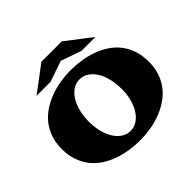

<svg xmlns="http://www.w3.org/2000/svg" viewBox="-212 -1165 1433 1433"><g transform="rotate(-45 504.5 -448.5)"><path d="M397 -917.5H612.3L813 -763.2H666L504.4 -819.8L338.9 -763.2H191.9ZM43.9 -350.1Q43.9 -417.5 63.7 -471.2Q83.5 -524.9 117.2 -565.9Q150.9 -606.9 196.3 -636Q241.7 -665 292.7 -683.3Q343.8 -701.7 397.9 -710.2Q452.1 -718.8 503.9 -718.8Q560.5 -718.8 616.9 -710.2Q673.3 -701.7 724.4 -683.3Q775.4 -665 819.3 -636Q863.3 -606.9 895.8 -565.9Q928.2 -524.9 946.5 -471.2Q964.8 -417.5 964.8 -350.1Q964.8 -283.7 945.8 -230.5Q926.8 -177.2 893.6 -136.2Q860.4 -95.2 815.7 -65.9Q771 -36.6 720 -17.6Q668.9 1.5 613.5 10.3Q558.1 19 503.9 19Q449.7 19 394.5 10.7Q339.4 2.4 288.3 -15.6Q237.3 -33.7 192.6 -62.5Q147.9 -91.3 115 -132.3Q82 -173.3 63 -227.3Q43.9 -281.2 43.9 -350.1ZM331.1 -350.1Q331.1 -292.5 343.8 -243.4Q356.4 -194.3 379.4 -158.2Q402.3 -122.1 434.1 -101.6Q465.8 -81.1 503.9 -81.1Q542 -81.1 573.7 -102.1Q605.5 -123 628.7 -159.2Q651.9 -195.3 664.8 -244.4Q677.7 -293.5 677.7 -350.1Q677.7 -407.2 665.5 -457.3Q653.3 -507.3 630.6 -544.2Q607.9 -581.1 575.7 -602.3Q543.5 -623.5 503.9 -623.5Q465.8 -623.5 434.1 -602.3Q402.3 -581.1 379.4 -544.2Q356.4 -507.3 343.8 -457.3Q331.1 -407.2 331.1 -350.1Z"/></g></svg>

Font: Goblin One
Style: Regular
Weight: 400
Designer: Riccardo De Franceschi
Foundry: Sorkin Type Co.
Version: Version 1.001